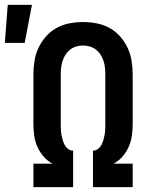

<svg xmlns="http://www.w3.org/2000/svg" viewBox="-68 -773 638 793"><path d="M70 0V-97H149Q128 -108 112 -126.5Q96 -145 86.5 -166.5Q77 -188 73.5 -211.5Q70 -235 70 -259V-465Q70 -493 74.5 -521.5Q79 -550 91 -575.5Q103 -601 122 -622.5Q141 -644 165.5 -657.5Q190 -671 218.5 -676.5Q247 -682 275 -682Q303 -682 331.5 -676.5Q360 -671 384.5 -657.5Q409 -644 428 -622.5Q447 -601 459 -575.5Q471 -550 475.5 -521.5Q480 -493 480 -465V-259Q480 -235 476.5 -211.5Q473 -188 463.5 -166.5Q454 -145 438 -126.5Q422 -108 401 -97H480V0H316V-151H317Q328 -151 337 -158Q346 -165 351 -174.5Q356 -184 359 -194.5Q362 -205 364 -215.5Q366 -226 366.5 -237Q367 -248 367 -259V-465Q367 -479 365.5 -493.5Q364 -508 359.5 -521.5Q355 -535 347.5 -547Q340 -559 328.5 -568Q317 -577 303 -581Q289 -585 275 -585Q261 -585 247 -581Q233 -577 221.5 -568Q210 -559 202.5 -547Q195 -535 190.5 -521.5Q186 -508 184.5 -493.5Q183 -479 183 -465V-259Q183 -248 183.5 -237Q184 -226 186 -215.5Q188 -205 191 -194.5Q194 -184 199 -174.5Q204 -165 213 -158Q222 -151 233 -151H234V0ZM-48 -596 -36 -753H64L34 -596Z"/></svg>

Font: Lode Term
Style: Bold
Weight: 700
Monospace: yes
Designer: Belleve Invis
Foundry: Belleve Invis
Version: Version 29.2.0